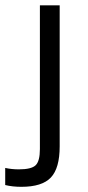

<svg xmlns="http://www.w3.org/2000/svg" viewBox="-54 -514 335 730"><path d="M97.7 -493.7H172.9V42.5Q172.9 125.5 139.4 160.9Q106 196.3 27.3 196.3Q-6.8 196.3 -34.2 189.5V124.5Q-9.8 129.9 17.6 129.9Q65.4 129.9 81.5 114.3Q97.7 98.6 97.7 52.7Z"/></svg>

Font: Metrophobic
Style: Regular
Weight: 400
Designer: Vernon Adams
Foundry: Vernon Adams
Version: Version 3.200; ttfautohint (v1.8.4.7-5d5b);gftools[0.9.23]